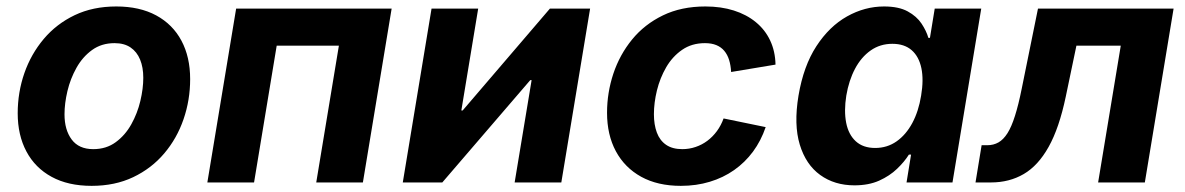

<svg xmlns="http://www.w3.org/2000/svg" viewBox="-20 -573 3723 603"><path d="M267.8 10.7Q194 10.7 142.2 -17.6Q90.3 -45.8 63 -97.2Q35.6 -148.5 35.6 -217.2Q35.6 -283 56.5 -343.2Q77.5 -403.4 117.4 -450.7Q157.3 -498 214.6 -525.4Q272 -552.7 345.1 -552.7Q418.6 -552.7 470.6 -524.6Q522.5 -496.5 549.9 -445.1Q577.2 -393.8 577.2 -324.6Q577.2 -258.7 556.4 -198.5Q535.7 -138.2 495.7 -91.1Q455.7 -43.9 398.3 -16.6Q341 10.7 267.8 10.7ZM272.9 -104.6Q313.8 -104.6 343.5 -126.5Q373.3 -148.3 392.4 -182.7Q411.6 -217.1 420.8 -256Q430 -294.9 430 -328.7Q430 -361.5 420 -385.9Q410 -410.3 390.1 -423.9Q370.2 -437.5 339.7 -437.5Q298.9 -437.5 269.1 -415.9Q239.3 -394.3 220.2 -360.1Q201 -325.8 191.8 -287.1Q182.6 -248.3 182.6 -214Q182.6 -165.1 205.1 -134.9Q227.6 -104.6 272.9 -104.6Z M1210 -545.9 1119.7 0H973.2L1044.3 -429.5H849L777.9 0H631.2L721.6 -545.9Z M1742.9 0H1596.3L1649.6 -321.3H1645.3L1369.1 0H1245L1335.3 -545.9H1481.8L1428.9 -226H1433L1707 -545.9H1833.3Z M2118.2 10.7Q2045.6 10.7 1993.8 -17.8Q1942 -46.4 1914.2 -98Q1886.5 -149.6 1886.5 -218.8Q1886.5 -281.9 1906.3 -341.6Q1926.2 -401.3 1965.2 -449Q2004.2 -496.7 2062 -524.7Q2119.7 -552.7 2195.4 -552.7Q2244.6 -552.7 2284.7 -540Q2324.8 -527.3 2353.8 -503.4Q2382.9 -479.6 2398.8 -445.8Q2414.7 -412.1 2415.6 -370.1L2276.2 -346.9Q2275 -368.1 2269.8 -384.8Q2264.6 -401.5 2254.7 -413.3Q2244.8 -425.1 2229.8 -431.3Q2214.8 -437.5 2194 -437.5Q2152.6 -437.5 2122.3 -416.5Q2092 -395.6 2072.3 -361.8Q2052.7 -327.9 2043.2 -289.1Q2033.7 -250.2 2033.7 -214.2Q2033.7 -181.6 2042.9 -156.7Q2052.2 -131.8 2072 -118.2Q2091.8 -104.6 2122.7 -104.6Q2144.5 -104.6 2164.5 -111.4Q2184.5 -118.1 2201.4 -130.7Q2218.3 -143.3 2231.5 -161.2Q2244.6 -179.1 2252.5 -201L2384.7 -173.8Q2370 -130.8 2344.9 -96.8Q2319.7 -62.8 2285.5 -38.8Q2251.3 -14.8 2209.1 -2.1Q2166.9 10.7 2118.2 10.7Z M2663.6 9.1Q2601 9.1 2555.9 -23.5Q2510.9 -56 2491.8 -118.8Q2472.7 -181.6 2487.7 -272.2Q2503.4 -365.7 2544 -428Q2584.5 -490.2 2640.3 -521.5Q2696 -552.7 2756.5 -552.7Q2802.6 -552.7 2830.8 -537.2Q2859 -521.8 2874.2 -498.9Q2889.4 -476 2895.7 -454H2900.6L2915.6 -545.9H3061.7L2971.4 0H2827.1L2841.3 -87.4H2834.5Q2820.4 -64.9 2797.3 -42.8Q2774.2 -20.6 2741.2 -5.7Q2708.2 9.1 2663.6 9.1ZM2728.6 -108.3Q2766.3 -108.3 2795.8 -129Q2825.3 -149.7 2845.2 -186.6Q2865 -223.5 2872.9 -272.7Q2881.3 -322.4 2873.7 -358.9Q2866.1 -395.4 2843.2 -415.4Q2820.3 -435.4 2782.6 -435.4Q2744 -435.4 2714.4 -414.5Q2684.7 -393.6 2665.3 -357Q2645.9 -320.4 2637.9 -272.7Q2630.3 -224.8 2637.5 -187.5Q2644.8 -150.3 2667.7 -129.3Q2690.6 -108.3 2728.6 -108.3Z M3043.7 0 3062.9 -116.9H3080.4Q3100.3 -116.9 3115.9 -125.8Q3131.4 -134.6 3144.2 -154.8Q3156.9 -175 3167.7 -209.3Q3178.6 -243.5 3188.8 -294.3L3239.9 -545.9H3665.8L3575.5 0H3428.8L3499.9 -429.5H3360.6L3327.2 -269.6Q3306.5 -170.9 3273.4 -111.8Q3240.4 -52.7 3195.1 -26.4Q3149.9 0 3092.2 0Z"/></svg>

Font: Adwaita Sans
Style: Italic
Weight: 400
Italic angle: -9.39999°
Designer: Rasmus Andersson
Foundry: rsms
Version: Version 4.001;git-9221beed3